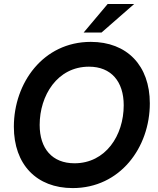

<svg xmlns="http://www.w3.org/2000/svg" viewBox="-20 -921 788 956"><path d="M342 15.5C578 15.5 726 -186.5 726 -406.5C726 -594.5 612.5 -712.5 432 -712.5C195 -712.5 49 -508 49 -290C49 -102 162 15.5 342 15.5ZM177.5 -299C177.5 -445 265 -589 423 -589C534 -589 596 -514.5 596 -397C596 -246 505.5 -108 351 -108C240 -108 177.5 -181 177.5 -299ZM396.5 -759H485.5L648 -901H516Z"/></svg>

Font: HK Grotesk
Style: Bold Italic
Weight: 700
Italic angle: -16°
Designer: Alfredo Marco Pradil
Foundry: Hanken Design Co.
Version: Version 3.001;FEAKit 1.0